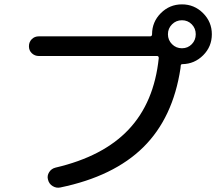

<svg xmlns="http://www.w3.org/2000/svg" viewBox="-20 -870 1040 897"><path d="M876 -756.3Q857.4 -775.4 830.1 -775.4Q802.7 -775.4 783.7 -756.3Q764.6 -737.3 764.6 -710Q764.6 -682.6 783.7 -663.6Q802.7 -644.5 830.1 -644.5Q857.4 -644.5 876 -663.6Q894.5 -682.6 894.5 -710Q894.5 -737.3 876 -756.3ZM161.1 -608.4Q142.6 -608.4 128.9 -621.1Q115.2 -633.8 115.2 -653.8Q115.2 -673.8 128.4 -687Q141.6 -700.2 161.1 -700.2H681.6Q689.5 -700.2 690.4 -709V-710Q690.4 -767.6 731.4 -808.6Q772.5 -849.6 830.1 -849.6Q887.7 -849.6 928.7 -808.6Q969.7 -767.6 969.7 -710Q969.7 -652.3 929.2 -611.8Q888.7 -571.3 832 -570.3Q824.2 -570.3 824.2 -561.5Q824.2 -554.7 823.2 -550.8Q788.1 -319.3 649.9 -182.6Q511.7 -45.9 261.7 5.9Q243.2 9.8 226.1 -0.5Q209 -10.7 204.1 -31.2Q199.2 -48.8 209.5 -65.4Q219.7 -82 239.3 -86.9Q461.9 -138.7 581.1 -265.1Q700.2 -391.6 721.7 -598.6Q721.7 -607.4 714.8 -608.4Z"/></svg>

Font: Rounded Mgen+ 2p medium
Style: Regular
Weight: 500
Designer: [Source Han Sans]
Ryoko NISHIZUKA  (kana & ideographs); Paul D. Hunt (Latin, Greek & Cyrillic); Wenlong ZHANG  (bopomofo
Version: Version 1.059.20150602